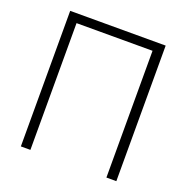

<svg xmlns="http://www.w3.org/2000/svg" viewBox="-127 -824 913 941"><g transform="rotate(20 330.0 -353.5)"><path d="M579.1 0H527.3V-661.1H130.9V0H81.1V-707H579.1Z"/></g></svg>

Font: Pretendard ExtraLight
Style: Regular
Weight: 200
Designer: Base glyphs from Inter by Rasmus Andersson; Hangeul glyphs from Noto Sans CJK(Source Han Sans) by Jang Soo-young and Kan
Foundry: Kil Hyung-jin
Version: Version 1.309